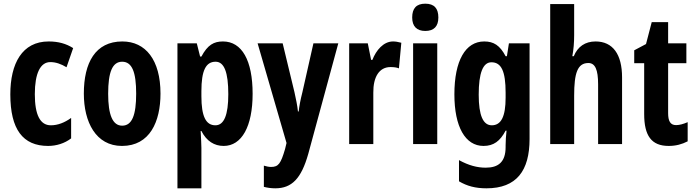

<svg xmlns="http://www.w3.org/2000/svg" viewBox="-20 -782 3768 1042"><path d="M241 10C286 10 331 -4 366 -31V-142C330 -116 293 -102 256 -102C198 -102 169 -158 169 -271C169 -384 199 -445 253 -445C283 -445 311 -435 341 -417L377 -521C339 -545 297 -557 244 -557C100 -557 36 -437 36 -270C36 -80 104 10 241 10Z M851 -274C851 -457 770 -557 644 -557C497 -557 435 -441 435 -274C435 -120 500 10 642 10C794 10 851 -123 851 -274ZM567 -273C567 -391 590 -447 643 -447C697 -447 719 -390 719 -274C719 -158 697 -100 643 -100C591 -100 567 -159 567 -273Z M1190 -557C1141 -557 1107 -539 1073 -475H1066L1048 -547H943V240H1073V21C1073 1 1071 -30 1069 -71H1073C1101 -16 1143 10 1194 10C1292 10 1351 -96 1351 -273C1351 -454 1293 -557 1190 -557ZM1150 -447C1197 -447 1219 -389 1219 -271C1219 -158 1196 -102 1149 -102C1097 -102 1073 -151 1073 -260V-287C1073 -399 1097 -447 1150 -447Z M1378 -547 1535 -6 1527 27C1504 106 1491 124 1451 124C1439 124 1425 121 1412 117V232C1431 237 1452 240 1474 240C1563 240 1615 188 1653 53L1816 -547H1681L1621 -281C1610 -238 1604 -205 1601 -177H1597C1594 -208 1586 -246 1578 -282L1514 -547Z M2113 -557C2061 -557 2021 -509 2001 -457H1994L1976 -547H1875V0H2006V-279C2005 -364 2038 -418 2099 -418C2118 -418 2133 -416 2145 -411L2158 -550C2139 -555 2126 -557 2113 -557Z M2288 -762C2240 -762 2217 -737 2217 -687C2217 -639 2242 -614 2288 -614C2335 -614 2359 -639 2359 -687C2359 -736 2337 -762 2288 -762ZM2353 -547H2222V0H2353Z M2608 -557C2506 -557 2446 -453 2446 -270C2446 -94 2505 10 2604 10C2659 10 2694 -16 2724 -73H2729C2726 -48 2724 -15 2724 7V16C2724 98 2684 128 2616 128C2570 128 2524 116 2471 87V202C2515 228 2561 240 2620 240C2784 240 2854 144 2854 -28V-547H2742L2731 -477H2724C2693 -536 2659 -557 2608 -557ZM2647 -444C2701 -444 2724 -395 2724 -279V-252C2724 -150 2700 -102 2649 -102C2602 -102 2578 -155 2578 -268C2578 -386 2601 -444 2647 -444Z M3096 -591V-760H2966V0H3096V-263C3096 -385 3114 -440 3173 -440C3210 -440 3226 -404 3226 -324V0H3356V-362C3356 -487 3306 -557 3212 -557C3156 -557 3115 -529 3094 -477H3086C3093 -513 3096 -552 3096 -591Z M3649 -103C3618 -103 3606 -125 3606 -168V-439H3705V-547H3606V-662H3517L3486 -543L3422 -509V-439H3476V-163C3476 -46 3515 10 3609 10C3648 10 3681 1 3712 -15V-119C3689 -109 3668 -103 3649 -103Z"/></svg>

Font: Noto Sans Myanmar UI ExtraCondensed
Style: Bold
Weight: 700
Width: 2
Designer: Monotype Design Team
Foundry: Monotype Imaging Inc.
Version: Version 2.103